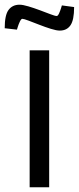

<svg xmlns="http://www.w3.org/2000/svg" viewBox="-20 -796 335 816"><path d="M234 -666Q220 -666 196 -673.5Q172 -681 146.5 -691Q121 -701 101 -708.5Q81 -716 75 -716Q70 -716 64.5 -704.5Q59 -693 55.5 -681.5Q52 -670 52 -670L0 -676Q0 -732 16.5 -754Q33 -776 63 -776Q77 -776 100.5 -769Q124 -762 149.5 -752.5Q175 -743 194.5 -735.5Q214 -728 221 -728Q226 -728 231 -739Q236 -750 239.5 -761.5Q243 -773 243 -773L295 -766Q295 -711 279.5 -688.5Q264 -666 234 -666ZM106 0V-582H189V0Z"/></svg>

Font: Ruda
Style: Regular
Weight: 400
Designer: Mariela Monsalve and Angelina Sanchez
Foundry: Mariela Monsalve and Angelina Sanchez
Version: Version 2.000